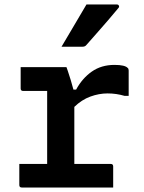

<svg xmlns="http://www.w3.org/2000/svg" viewBox="-20 -835 640 855"><path d="M66 -105H190V-430H83Q72 -430 72 -441V-536H276Q276 -536 282 -519Q288 -502 295 -478.5Q302 -455 307 -436H319Q346 -486 388.5 -516Q431 -546 490 -546Q537 -546 549 -532Q553 -529 553 -521V-408H535Q498 -419 459 -419Q421 -419 382.5 -405Q344 -391 311 -359V-105H473Q484 -105 484 -94V0H77Q66 0 66 -11ZM365 -815H501Q507 -815 509.5 -809.5Q512 -804 507 -799Q483 -770 461.5 -745Q440 -720 417 -694Q394 -668 365 -635Q359 -627 348 -627H254Q281 -673 309 -720Q337 -767 365 -815Z"/></svg>

Font: Recursive Mn Lnr St SmB
Style: Regular
Weight: 600
Monospace: yes
Version: Version 1.079;hotconv 1.0.112;makeotfexe 2.5.65598; ttfautoh